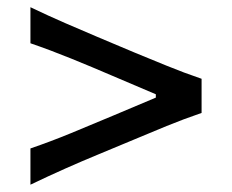

<svg xmlns="http://www.w3.org/2000/svg" viewBox="-20 -583 644 533"><path d="M64.5 -70.3V-170.9Q120.1 -189.9 177.7 -213.6Q235.4 -237.3 292 -261.2L412.6 -312V-321.3L292 -372.6Q235.4 -397 177.7 -420.4Q120.1 -443.8 64.5 -462.9V-563Q114.3 -539.1 161.6 -518.6Q209 -498 250.5 -480.5L355 -436.5Q395.5 -419.9 442.6 -400.6Q489.7 -381.3 539.6 -364.3V-269.5Q489.7 -252.4 442.6 -233.2Q395.5 -213.9 355 -196.8L250.5 -153.3Q209 -136.2 161.6 -115.2Q114.3 -94.2 64.5 -70.3Z"/></svg>

Font: Pinar-DS2-FD Medium
Style: Regular
Weight: 500
Designer: Amin Abedi
Version: Version 3.000